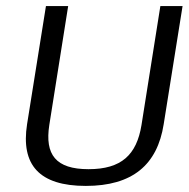

<svg xmlns="http://www.w3.org/2000/svg" viewBox="-20 -600 620 631"><path d="M69 -192C48 -58 109 11 262 11C415 11 497 -58 518 -192L580 -580H507L445 -189C429 -91 379 -44 271 -44C163 -44 127 -92 142 -189L204 -580H131Z"/></svg>

Font: Charger Sport
Style: DfExtObl
Weight: 400
Designer: Jasper
Foundry: Cannot Into Space Fonts
Version: Version 1.1